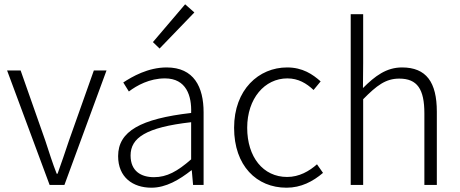

<svg xmlns="http://www.w3.org/2000/svg" viewBox="-20 -861 2142 894"><path d="M211 0H280L476 -533H417L301 -206C284 -154 265 -100 248 -52H244C225 -100 208 -154 191 -206L76 -533H13Z M723 -635 885 -803 842 -841 692 -665ZM685 13C753 13 815 -24 871 -68H873L879 0H928V-338C928 -456 883 -547 756 -547C669 -547 595 -504 554 -477L580 -435C617 -463 676 -496 748 -496C848 -496 873 -414 870 -335C635 -308 530 -250 530 -134C530 -35 599 13 685 13ZM697 -36C637 -36 588 -64 588 -137C588 -219 659 -268 870 -292V-119C806 -63 757 -36 697 -36Z M1314 13C1382 13 1437 -16 1484 -56L1456 -96C1420 -64 1373 -37 1317 -37C1205 -37 1131 -130 1131 -266C1131 -402 1212 -496 1318 -496C1369 -496 1407 -473 1440 -442L1473 -482C1436 -515 1389 -547 1317 -547C1185 -547 1070 -444 1070 -266C1070 -89 1175 13 1314 13Z M1613 0H1671V-399C1734 -463 1776 -495 1839 -495C1923 -495 1956 -446 1956 -333V0H2014V-341C2014 -478 1965 -547 1852 -547C1779 -547 1726 -507 1670 -451L1671 -567V-795H1613Z"/></svg>

Font: Spoqa Han Sans Neo Light
Style: Regular
Weight: 300
Designer: [Spoqa Han Sans Neo] Dong-huui Kim ___ Younghwa Kang ___ Yujin Lee ___ [Noto Sans] Ryoko NISHIZUKA ____ (kana & ideograp
Foundry: Spoqa (http://www.spoqa-han-sans.com)
Version: Version 1.100;hotconv 1.0.109;makeotfexe 2.5.65596